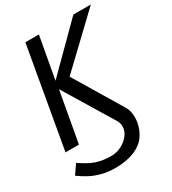

<svg xmlns="http://www.w3.org/2000/svg" viewBox="-227 -845 1082 1206"><g transform="rotate(-30 314.0 -241.5)"><path d="M152.5 -725H250.5L195.5 -421L500.5 -725H627.5L285 -399L493.5 -52.5Q513 -21 513 26Q513 64.5 498.8 103.5Q484.5 142.5 456.5 173.5Q418.5 210 365 226Q311.5 242 250 242Q195 242 150.5 230Q106 218 72.5 200.2Q39 182.5 3.5 157L49.5 90.5L65 100.5Q101 123.5 125.2 135.5Q149.5 147.5 184 155.5Q218.5 163.5 266.5 163.5Q302.5 163.5 337.5 145.8Q372.5 128 394.8 98.8Q417 69.5 417 37Q417 16.5 407.5 -3L188 -364L122.5 0H25Z"/></g></svg>

Font: JuliaMono MediumItalic
Style: Regular
Weight: 500
Italic angle: -9°
Monospace: yes
Designer: cormullion
Foundry: corm
Version: Version 0.049; ttfautohint (v1.8.4)